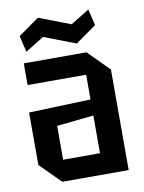

<svg xmlns="http://www.w3.org/2000/svg" viewBox="-85 -812 654 872"><g transform="rotate(-10 242.0 -376.5)"><path d="M37 -94V-336L322 -346V-460H52V-560H341L437 -464V0H131ZM152 -254V-98H322V-272ZM73 -610 55 -685 151 -753 297 -697 383 -750 401 -675 305 -607 159 -663Z"/></g></svg>

Font: Tektur SemiCondensed Medium
Style: Regular
Weight: 500
Width: 4
Designer: Adam Jagosz
Foundry: Adam Jagosz
Version: Version 1.005;gftools[0.9.30]